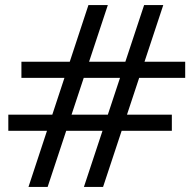

<svg xmlns="http://www.w3.org/2000/svg" viewBox="-20 -604 768 762"><path d="M408 -584 169 138H93L331 -584ZM628 -584 389 138H313L552 -584ZM662 -149V-85H13V-149ZM715 -359V-295H65V-359Z"/></svg>

Font: Ruwudu
Style: Regular
Weight: 400
Designer: Becca Hirsbrunner Spalinger
Foundry: SIL International
Version: Version 3.000